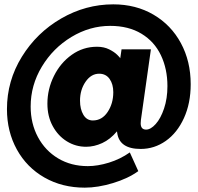

<svg xmlns="http://www.w3.org/2000/svg" viewBox="-20 -718 909 883"><path d="M857 -331Q857 -243 826 -175Q795 -107 742.5 -70Q690 -33 627 -33Q529 -33 519 -107L518 -114Q487 -77 450 -60Q413 -43 376 -43Q328 -43 287.5 -68Q247 -93 222.5 -138Q198 -183 198 -241Q198 -308 228 -368.5Q258 -429 310 -466Q362 -503 426 -503Q458 -503 482 -491Q506 -479 519.5 -465.5Q533 -452 533 -450L539 -491H674L628 -166Q627 -160 627 -151Q627 -122 652 -122Q673 -122 696 -147.5Q719 -173 734.5 -219Q750 -265 750 -322Q750 -401 720 -464Q690 -527 630.5 -563Q571 -599 487 -599Q393 -599 308.5 -548Q224 -497 172.5 -411.5Q121 -326 121 -228Q121 -150 154.5 -87.5Q188 -25 247.5 10.5Q307 46 384 46Q429 46 481 30Q533 14 577 -17L616 69Q569 103 499.5 124Q430 145 370 145Q266 145 184.5 98.5Q103 52 57.5 -30.5Q12 -113 12 -216Q12 -346 80.5 -457Q149 -568 261.5 -633Q374 -698 501 -698Q605 -698 686 -650.5Q767 -603 812 -519.5Q857 -436 857 -331ZM348 -255Q348 -216 363.5 -190Q379 -164 407 -164Q449 -164 475 -203Q501 -242 501 -294Q501 -331 484 -355Q467 -379 436 -379Q399 -379 373.5 -342Q348 -305 348 -255Z"/></svg>

Font: Gontserrat Black
Style: Italic
Weight: 900
Italic angle: -11.3°
Designer: Julieta Ulanovsky
Foundry: Julieta Ulanovsky
Version: Version 6.001